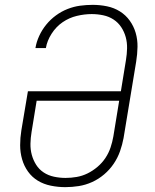

<svg xmlns="http://www.w3.org/2000/svg" viewBox="-20 -763 640 791"><path d="M249 8Q219 8 189.5 2Q160 -4 136 -18.5Q112 -33 95.5 -56Q79 -79 71 -107Q63 -135 63 -165Q63 -195 68 -226L95 -387H478L499 -516Q503 -540 503.5 -564Q504 -588 498 -610Q492 -632 479.5 -651Q467 -670 448 -682.5Q429 -695 405.5 -700Q382 -705 358 -705Q328 -705 296.5 -697.5Q265 -690 238 -671.5Q211 -653 192.5 -624Q174 -595 169 -565H126Q130 -590 141.5 -615Q153 -640 170.5 -661.5Q188 -683 210.5 -699.5Q233 -716 258.5 -726Q284 -736 310 -739.5Q336 -743 362 -743Q392 -743 421 -737Q450 -731 474 -716Q498 -701 514.5 -678Q531 -655 539 -627.5Q547 -600 546.5 -570Q546 -540 541 -509L489 -194Q484 -167 474.5 -140Q465 -113 448.5 -88.5Q432 -64 409 -44.5Q386 -25 359.5 -13Q333 -1 305 3.5Q277 8 249 8ZM250 -30Q273 -30 296 -34Q319 -38 340.5 -48.5Q362 -59 381.5 -75.5Q401 -92 414.5 -112.5Q428 -133 435.5 -155.5Q443 -178 447 -201L471 -348H131L110 -219Q106 -195 105.5 -171Q105 -147 111 -125Q117 -103 129 -84Q141 -65 160 -52.5Q179 -40 202.5 -35Q226 -30 250 -30Z"/></svg>

Font: Iosevka Aile Extralight
Style: Italic
Weight: 200
Italic angle: -9°
Designer: Belleve Invis
Foundry: Belleve Invis
Version: Version 31.1.0; ttfautohint (v1.8.4)